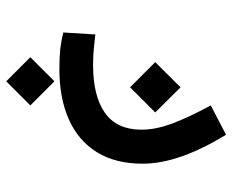

<svg xmlns="http://www.w3.org/2000/svg" viewBox="-86 -266 757 626"><g transform="rotate(90 293.0 47.5)"><path d="M204.6 232.9Q165.5 232.9 139.2 230Q112.8 227.1 85.4 220.2L91.8 115.7Q119.6 118.7 140.4 120.8Q161.1 123 191.4 123Q293 123 347.7 84.2Q402.3 45.4 402.3 -34.7Q402.3 -80.6 382.8 -133.5Q363.3 -186.5 323.2 -260.7L418.9 -310.5Q465.3 -234.4 489.3 -166.5Q513.2 -98.6 513.2 -38.1Q513.2 49.8 475.8 110.4Q438.5 170.9 369.1 201.9Q299.8 232.9 204.6 232.9ZM264.2 2.4 182.1 -79.6 264.2 -162.1 346.2 -79.6ZM244.6 406.2 166 327.6 244.6 249 323.2 327.6Z"/></g></svg>

Font: Cascadia Mono Medium
Style: Regular
Weight: 500
Monospace: yes
Designer: Aaron Bell
Foundry: Saja Typeworks
Version: Version 2407.024